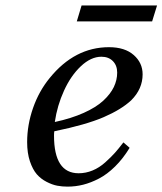

<svg xmlns="http://www.w3.org/2000/svg" viewBox="-20 -676 599 708"><path d="M263.2 -597.2 280.8 -655.8H559.1L541 -597.2ZM80.1 -151.9Q80.1 -215.3 101.8 -277.6Q123.5 -339.8 163.1 -388.2Q255.4 -502 381.8 -502Q440.4 -502 473.1 -473.1Q505.9 -444.3 505.9 -401.9Q505.9 -348.1 463.9 -306.2Q427.2 -272 362.1 -243.9Q296.9 -215.8 180.2 -191.9Q179.2 -185.1 179.2 -175.8Q179.2 -37.1 270 -37.1Q296.4 -37.1 321.3 -47.4Q346.2 -57.6 368.2 -77.4Q390.1 -97.2 403.6 -112.3Q417 -127.4 435.1 -150.9L458 -130.9Q433.6 -90.8 404.3 -62Q375 -33.2 345 -17.6Q314.9 -2 286.6 5.1Q258.3 12.2 229 12.2Q209.5 12.2 191.2 8.8Q172.9 5.4 151.9 -5.4Q130.9 -16.1 115.7 -33.4Q100.6 -50.8 90.3 -81.3Q80.1 -111.8 80.1 -151.9ZM182.1 -226.1Q243.2 -239.3 288.8 -259.8Q334.5 -280.3 360.8 -304.7Q387.2 -329.1 399.7 -355Q412.1 -380.9 412.1 -408.2Q412.1 -434.6 396.2 -450.7Q380.4 -466.8 354 -466.8Q315.4 -466.8 278.3 -431.9Q241.2 -397 216.1 -341.8Q190.9 -286.6 182.1 -226.1Z"/></svg>

Font: Linguistics Pro
Style: Italic
Weight: 400
Italic angle: -12°
Designer: Stefan Peev, Context Ltd
Foundry: Stefan Peev, Context Ltd
Version: Version 001.000